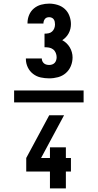

<svg xmlns="http://www.w3.org/2000/svg" viewBox="-20 -873 540 1061"><path d="M58 -307V-373H442V-307ZM252 -440Q228 -440 205 -445Q182 -450 163 -464.5Q144 -479 133.5 -501Q123 -523 123 -547V-550H211V-549Q211 -541 214.5 -534Q218 -527 223.5 -522.5Q229 -518 236.5 -516Q244 -514 252 -514Q261 -514 269 -517Q277 -520 282.5 -526Q288 -532 290.5 -540.5Q293 -549 293 -557Q293 -569 288 -581Q283 -593 273 -600.5Q263 -608 251 -610Q239 -612 226 -612V-687Q237 -687 248 -689Q259 -691 267.5 -698.5Q276 -706 280 -716.5Q284 -727 284 -738Q284 -746 282.5 -753Q281 -760 277 -766Q273 -772 266 -775Q259 -778 252 -778Q245 -778 239 -776Q233 -774 228.5 -768.5Q224 -763 222 -756.5Q220 -750 220 -744V-743H132V-746Q132 -769 141 -790.5Q150 -812 167.5 -826.5Q185 -841 207 -847Q229 -853 252 -853Q275 -853 298 -846Q321 -839 338 -823.5Q355 -808 363.5 -785.5Q372 -763 372 -740Q372 -727 369 -714Q366 -701 359.5 -689Q353 -677 344 -667.5Q335 -658 324 -651Q337 -644 347.5 -634Q358 -624 365.5 -611.5Q373 -599 377 -584.5Q381 -570 381 -556Q381 -531 371.5 -508Q362 -485 343.5 -469Q325 -453 301 -446.5Q277 -440 252 -440ZM256 168V75H125V0L252 -236H334L207 0H256V-59H344V0H372V75H344V168Z"/></svg>

Font: Iosevka Term Curly Extrabold
Style: Regular
Weight: 800
Designer: Belleve Invis
Foundry: Belleve Invis
Version: Version 32.3.0